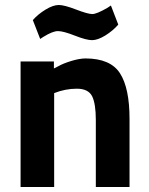

<svg xmlns="http://www.w3.org/2000/svg" viewBox="-20 -745 593 765"><path d="M210.9 -621.1Q189.9 -621.1 152.8 -598.1L140.1 -589.8L110.8 -665Q130.9 -688 161.1 -706.5Q191.4 -725.1 214.4 -725.1Q236.3 -725.1 283.2 -707Q330.1 -689 347.7 -689Q365.2 -689 408.2 -713.9L421.9 -723.1L451.2 -647Q430.2 -622.6 399.4 -603.5Q369.1 -585 346.7 -585Q324.2 -585 278.3 -603Q232.4 -621.1 210.9 -621.1ZM62 0V-500H194.8V-472.2L213.9 -481.9Q231.9 -492.2 263.7 -502Q295.4 -511.7 319.8 -512.2Q419.9 -512.2 458 -453.1Q496.1 -394 496.1 -271V0H361.8V-267.1Q361.8 -331.1 347.2 -361.3Q332 -391.6 286.1 -391.6Q240.2 -391.6 195.8 -374V0Z"/></svg>

Font: TitilliumWeb-Bold
Style: Bold
Weight: 700
Version: Version 1.001;PS 57.000;hotconv 1.0.70;makeotf.lib2.5.55311